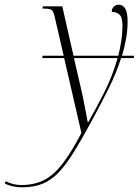

<svg xmlns="http://www.w3.org/2000/svg" viewBox="-162 -563 595 823"><path d="M-69 240Q-88 240 -108 235.5Q-128 231 -142 223L-137 214Q-126 220 -108.5 225Q-91 230 -70 230Q-15 230 26.5 209Q68 188 105.5 139.5Q143 91 187 7L113 -314H19L21 -324H111L74 -484Q68 -513 60 -519.5Q52 -526 31 -526H20L22 -536H105L153 -324H345Q353 -356 358 -388Q363 -420 363 -453Q363 -489 350 -500.5Q337 -512 317 -512Q317 -526 325.5 -534.5Q334 -543 348 -543Q364 -543 374.5 -526.5Q385 -510 385 -470Q385 -434 378.5 -397.5Q372 -361 361 -324H413L411 -314H357Q337 -251 304.5 -185.5Q272 -120 234 -50Q190 31 156 86.5Q122 142 89.5 176Q57 210 19.5 225Q-18 240 -69 240ZM214 -40H217Q251 -100 286 -169.5Q321 -239 342 -314H155L186 -180Q194 -145 201 -108.5Q208 -72 214 -40Z"/></svg>

Font: Noto Serif Display Condensed ExtraLight
Style: Italic
Weight: 200
Width: 3
Italic angle: -12°
Designer: Monotype Design Team
Foundry: Monotype Imaging Inc.
Version: Version 2.009